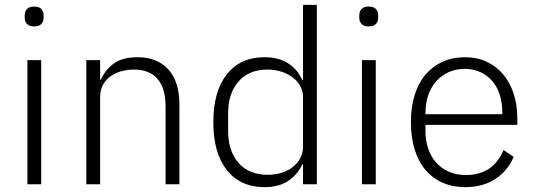

<svg xmlns="http://www.w3.org/2000/svg" viewBox="-20 -760 2206 792"><path d="M121 -651Q101 -651 91.5 -661Q82 -671 82 -687V-697Q82 -713 91.5 -723Q101 -733 121 -733Q141 -733 150.5 -723Q160 -713 160 -697V-687Q160 -671 150.5 -661Q141 -651 121 -651ZM93 -512H150V0H93Z M336 0V-512H393V-431H396Q413 -471 449 -497.5Q485 -524 547 -524Q629 -524 674.5 -473.5Q720 -423 720 -329V0H663V-319Q663 -397 629.5 -435Q596 -473 532 -473Q505 -473 480 -466Q455 -459 435.5 -445Q416 -431 404.5 -409.5Q393 -388 393 -360V0Z M1230 -82H1227Q1207 -39 1168.5 -13.5Q1130 12 1071 12Q972 12 916 -58Q860 -128 860 -256Q860 -384 916 -454Q972 -524 1071 -524Q1130 -524 1169 -498.5Q1208 -473 1227 -430H1230V-740H1287V0H1230ZM1084 -39Q1114 -39 1140.5 -47Q1167 -55 1187 -70.5Q1207 -86 1218.5 -107.5Q1230 -129 1230 -156V-359Q1230 -384 1218.5 -405Q1207 -426 1187 -441Q1167 -456 1140.5 -464.5Q1114 -473 1084 -473Q1007 -473 964 -424Q921 -375 921 -292V-220Q921 -137 964 -88Q1007 -39 1084 -39Z M1501 -651Q1481 -651 1471.5 -661Q1462 -671 1462 -687V-697Q1462 -713 1471.5 -723Q1481 -733 1501 -733Q1521 -733 1530.5 -723Q1540 -713 1540 -697V-687Q1540 -671 1530.5 -661Q1521 -651 1501 -651ZM1473 -512H1530V0H1473Z M1899 12Q1848 12 1806.5 -6Q1765 -24 1735.5 -58.5Q1706 -93 1690.5 -143Q1675 -193 1675 -256Q1675 -319 1690.5 -368.5Q1706 -418 1735.5 -452.5Q1765 -487 1806 -505.5Q1847 -524 1898 -524Q1947 -524 1987 -505.5Q2027 -487 2055 -454Q2083 -421 2098.5 -374.5Q2114 -328 2114 -272V-245H1735V-220Q1735 -180 1746.5 -146.5Q1758 -113 1779.5 -89Q1801 -65 1832 -51.5Q1863 -38 1902 -38Q2014 -38 2057 -141L2099 -113Q2075 -56 2023.5 -22Q1972 12 1899 12ZM1898 -476Q1861 -476 1831 -462.5Q1801 -449 1779.5 -425Q1758 -401 1746.5 -367.5Q1735 -334 1735 -294V-289H2052V-297Q2052 -337 2041 -370.5Q2030 -404 2009.5 -427Q1989 -450 1960.5 -463Q1932 -476 1898 -476Z"/></svg>

Font: IBM Plex Sans KR Light
Style: Regular
Weight: 300
Designer: Mike Abbink; Paul van der Laan; Pieter van Rosmalen; Wujin Sim; Chorong Kim; Dohee Lee;
Foundry: Sandoll Inc.
Version: Version 1.001